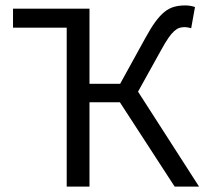

<svg xmlns="http://www.w3.org/2000/svg" viewBox="-20 -688 756 708"><path d="M226 0V-586H28V-656H310V-379H423L515 -546Q535 -583 552.5 -607Q570 -631 587 -644.5Q604 -658 622.5 -663Q641 -668 663 -668Q672 -668 681.5 -666.5Q691 -665 699 -662L685 -584Q678 -586 672 -587Q666 -588 661 -588Q650 -588 641 -585Q632 -582 622 -573Q612 -564 601 -548Q590 -532 575 -505L489 -350L714 0H624L422 -311H310V0Z"/></svg>

Font: Giro Regular
Style: Regular
Weight: 400
Designer: Paul D. Hunt
Foundry: Adobe Systems Incorporated
Version: Version 1.000;PS 1.0;hotconv 1.0.88;makeotf.lib2.5.647800